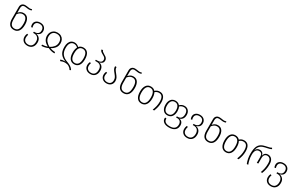

<svg xmlns="http://www.w3.org/2000/svg" viewBox="331 -2927 8220 5315"><g transform="rotate(30 4441.5 -269.5)"><path d="M496 -270Q496 -133 443.5 -61Q391 11 294 11Q197 11 148 -51Q99 -113 99 -233V-606Q99 -669 135 -705.5Q171 -742 234 -742Q264 -742 289.5 -738Q315 -734 319 -733Q354 -726 378 -726Q414 -726 450 -739L458 -704Q418 -688 378 -688Q357 -688 337 -691Q317 -694 310 -695Q266 -703 237 -703Q190 -703 167.5 -677Q145 -651 145 -603V-451Q178 -490 216.5 -511Q255 -532 306 -532Q399 -532 447.5 -462Q496 -392 496 -270ZM446 -270Q446 -492 300 -492Q252 -492 215 -470Q178 -448 145 -405V-239Q145 -132 181.5 -80.5Q218 -29 294 -29Q371 -29 408.5 -87.5Q446 -146 446 -270Z M1043 -14Q1043 85 989 144Q935 203 841 203Q750 203 698.5 153Q647 103 647 23Q647 -31 671 -83L710 -72Q693 -24 693 23Q693 89 732.5 126.5Q772 164 841 164Q916 164 955.5 116Q995 68 995 -16Q995 -94 953 -140Q911 -186 839 -186H801L805 -226H836Q895 -226 934.5 -259.5Q974 -293 974 -360Q974 -421 939.5 -457Q905 -493 837 -493Q773 -493 738 -461Q703 -429 703 -375Q703 -340 716 -305L675 -295Q656 -335 656 -378Q656 -447 706 -489.5Q756 -532 837 -532Q922 -532 971.5 -485Q1021 -438 1021 -362Q1021 -295 983.5 -257Q946 -219 890 -208Q953 -199 998 -150.5Q1043 -102 1043 -14Z M1389 -532Q1457 -532 1506 -503.5Q1555 -475 1580 -426Q1605 -377 1605 -315Q1605 -225 1556 -162.5Q1507 -100 1431 -61Q1470 -45 1514 -37Q1558 -29 1593 -29L1598 11Q1486 11 1388 -38Q1344 -16 1286.5 -2.5Q1229 11 1180 11V-29Q1216 -29 1261 -37Q1306 -45 1344 -61Q1172 -150 1172 -313Q1172 -374 1198 -424Q1224 -474 1273 -503Q1322 -532 1389 -532ZM1388 -76Q1462 -115 1509.5 -174Q1557 -233 1557 -315Q1557 -397 1513 -444.5Q1469 -492 1389 -492Q1309 -492 1264.5 -444Q1220 -396 1220 -313Q1220 -232 1267.5 -173.5Q1315 -115 1388 -76Z M2021 -264Q2021 -373 2058 -441Q2006 -492 1938 -492Q1872 -492 1831 -439.5Q1790 -387 1790 -274Q1791 -148 1850.5 -74.5Q1910 -1 2029 39Q2097 63 2146 95.5Q2195 128 2227 182L2190 202Q2160 149 2107 117Q2054 85 1988 85Q1948 85 1909 94Q1870 103 1838 118L1823 77Q1882 55 1947 55Q1959 55 1983 57Q1867 17 1805.5 -60.5Q1744 -138 1744 -281Q1744 -363 1768.5 -419.5Q1793 -476 1836 -504Q1879 -532 1933 -532Q1974 -532 2011 -516Q2048 -500 2077 -470Q2127 -532 2217 -532Q2312 -532 2362 -464.5Q2412 -397 2412 -266Q2412 -138 2361 -69Q2310 0 2216 0Q2122 0 2071.5 -69.5Q2021 -139 2021 -264ZM2069 -264Q2069 -154 2106.5 -97Q2144 -40 2216 -40Q2288 -40 2326 -97Q2364 -154 2364 -266Q2364 -381 2327 -436.5Q2290 -492 2217 -492Q2069 -492 2069 -264Z M2937 -206Q2937 -107 2884 -48Q2831 11 2740 11Q2649 11 2596.5 -38.5Q2544 -88 2544 -168Q2544 -220 2568 -271L2607 -260Q2590 -214 2590 -169Q2590 -103 2630.5 -65.5Q2671 -28 2740 -28Q2813 -28 2850.5 -75Q2888 -122 2888 -208Q2888 -286 2848 -329.5Q2808 -373 2732 -373H2675L2679 -411H2741Q2797 -411 2833 -438.5Q2869 -466 2869 -514Q2869 -543 2855.5 -564.5Q2842 -586 2822 -599.5Q2802 -613 2768 -632Q2722 -657 2698 -678.5Q2674 -700 2671 -735L2717 -741Q2720 -716 2740 -698.5Q2760 -681 2802 -657Q2838 -637 2860.5 -620.5Q2883 -604 2899 -578Q2915 -552 2915 -517Q2915 -462 2879.5 -431.5Q2844 -401 2792 -392Q2855 -386 2896 -337.5Q2937 -289 2937 -206Z M3352 -363Q3397 -310 3420 -267.5Q3443 -225 3443 -166Q3443 -86 3391 -37.5Q3339 11 3255 11Q3169 11 3118.5 -37.5Q3068 -86 3068 -162Q3068 -214 3091 -263L3130 -252Q3114 -210 3114 -162Q3114 -100 3152 -64Q3190 -28 3255 -28Q3322 -28 3358 -65.5Q3394 -103 3394 -167Q3394 -220 3373.5 -257Q3353 -294 3312 -343Q3270 -392 3249 -430Q3228 -468 3228 -522H3274Q3274 -478 3293 -444.5Q3312 -411 3352 -363Z M4005 -270Q4005 -133 3952.5 -61Q3900 11 3803 11Q3706 11 3657 -51Q3608 -113 3608 -233V-606Q3608 -669 3644 -705.5Q3680 -742 3743 -742Q3773 -742 3798.5 -738Q3824 -734 3828 -733Q3863 -726 3887 -726Q3923 -726 3959 -739L3967 -704Q3927 -688 3887 -688Q3866 -688 3846 -691Q3826 -694 3819 -695Q3775 -703 3746 -703Q3699 -703 3676.5 -677Q3654 -651 3654 -603V-451Q3687 -490 3725.5 -511Q3764 -532 3815 -532Q3908 -532 3956.5 -462Q4005 -392 4005 -270ZM3955 -270Q3955 -492 3809 -492Q3761 -492 3724 -470Q3687 -448 3654 -405V-239Q3654 -132 3690.5 -80.5Q3727 -29 3803 -29Q3880 -29 3917.5 -87.5Q3955 -146 3955 -270Z M4839 -285Q4839 -204 4822.5 -136.5Q4806 -69 4778 0H4732Q4761 -76 4776.5 -143Q4792 -210 4792 -285Q4792 -392 4757 -442Q4722 -492 4652 -492Q4582 -492 4530 -442Q4568 -375 4568 -263Q4568 -133 4516.5 -61Q4465 11 4372 11Q4277 11 4226.5 -60.5Q4176 -132 4176 -260Q4176 -389 4227.5 -460.5Q4279 -532 4373 -532Q4460 -532 4510 -473Q4569 -532 4655 -532Q4745 -532 4792 -468.5Q4839 -405 4839 -285ZM4520 -263Q4520 -492 4373 -492Q4300 -492 4262 -433.5Q4224 -375 4224 -260Q4224 -147 4261.5 -88Q4299 -29 4372 -29Q4444 -29 4482 -88Q4520 -147 4520 -263Z M5615 -4Q5615 95 5548.5 149Q5482 203 5365 203Q5255 203 5195.5 158.5Q5136 114 5136 42Q5136 26 5140 16L5184 23Q5183 28 5183 40Q5183 99 5230 131.5Q5277 164 5365 164Q5566 164 5566 -4Q5566 -64 5534 -100.5Q5502 -137 5437 -137H5399L5404 -175H5442Q5500 -175 5537 -217.5Q5574 -260 5574 -341Q5574 -413 5540 -453Q5506 -493 5447 -493Q5407 -493 5376 -479.5Q5345 -466 5318 -439Q5348 -382 5348 -302Q5348 -197 5298.5 -131.5Q5249 -66 5157 -66Q5065 -66 5016.5 -130.5Q4968 -195 4968 -300Q4968 -403 5017.5 -467.5Q5067 -532 5158 -532Q5249 -532 5300 -468Q5359 -532 5449 -532Q5526 -532 5574 -479.5Q5622 -427 5622 -342Q5622 -261 5584.5 -213Q5547 -165 5491 -156Q5552 -147 5583.5 -107Q5615 -67 5615 -4ZM5301 -302Q5301 -391 5265 -442.5Q5229 -494 5158 -494Q5088 -494 5051.5 -442.5Q5015 -391 5015 -300Q5015 -209 5050.5 -157Q5086 -105 5157 -105Q5229 -105 5265 -157Q5301 -209 5301 -302Z M6147 -14Q6147 85 6093 144Q6039 203 5945 203Q5854 203 5802.5 153Q5751 103 5751 23Q5751 -31 5775 -83L5814 -72Q5797 -24 5797 23Q5797 89 5836.5 126.5Q5876 164 5945 164Q6020 164 6059.5 116Q6099 68 6099 -16Q6099 -94 6057 -140Q6015 -186 5943 -186H5905L5909 -226H5940Q5999 -226 6038.5 -259.5Q6078 -293 6078 -360Q6078 -421 6043.5 -457Q6009 -493 5941 -493Q5877 -493 5842 -461Q5807 -429 5807 -375Q5807 -340 5820 -305L5779 -295Q5760 -335 5760 -378Q5760 -447 5810 -489.5Q5860 -532 5941 -532Q6026 -532 6075.5 -485Q6125 -438 6125 -362Q6125 -295 6087.5 -257Q6050 -219 5994 -208Q6057 -199 6102 -150.5Q6147 -102 6147 -14Z M6705 -270Q6705 -133 6652.5 -61Q6600 11 6503 11Q6406 11 6357 -51Q6308 -113 6308 -233V-606Q6308 -669 6344 -705.5Q6380 -742 6443 -742Q6473 -742 6498.5 -738Q6524 -734 6528 -733Q6563 -726 6587 -726Q6623 -726 6659 -739L6667 -704Q6627 -688 6587 -688Q6566 -688 6546 -691Q6526 -694 6519 -695Q6475 -703 6446 -703Q6399 -703 6376.5 -677Q6354 -651 6354 -603V-451Q6387 -490 6425.5 -511Q6464 -532 6515 -532Q6608 -532 6656.5 -462Q6705 -392 6705 -270ZM6655 -270Q6655 -492 6509 -492Q6461 -492 6424 -470Q6387 -448 6354 -405V-239Q6354 -132 6390.5 -80.5Q6427 -29 6503 -29Q6580 -29 6617.5 -87.5Q6655 -146 6655 -270Z M7539 -285Q7539 -204 7522.5 -136.5Q7506 -69 7478 0H7432Q7461 -76 7476.5 -143Q7492 -210 7492 -285Q7492 -392 7457 -442Q7422 -492 7352 -492Q7282 -492 7230 -442Q7268 -375 7268 -263Q7268 -133 7216.5 -61Q7165 11 7072 11Q6977 11 6926.5 -60.5Q6876 -132 6876 -260Q6876 -389 6927.5 -460.5Q6979 -532 7073 -532Q7160 -532 7210 -473Q7269 -532 7355 -532Q7445 -532 7492 -468.5Q7539 -405 7539 -285ZM7220 -263Q7220 -492 7073 -492Q7000 -492 6962 -433.5Q6924 -375 6924 -260Q6924 -147 6961.5 -88Q6999 -29 7072 -29Q7144 -29 7182 -88Q7220 -147 7220 -263Z M7683 -303Q7683 -454 7723 -541Q7763 -628 7868 -667Q7898 -678 7933 -685.5Q7968 -693 7977 -695Q8028 -705 8060.5 -714.5Q8093 -724 8119 -741L8140 -706Q8110 -688 8077 -678.5Q8044 -669 7994 -659Q7986 -657 7949 -649.5Q7912 -642 7879 -629Q7816 -605 7778 -556.5Q7740 -508 7726 -419Q7745 -475 7778.5 -498.5Q7812 -522 7860 -522Q7914 -522 7946.5 -491Q7979 -460 7987 -403Q7995 -460 8030.5 -491Q8066 -522 8123 -522Q8196 -522 8243.5 -468Q8291 -414 8291 -303Q8291 -212 8275 -138.5Q8259 -65 8233 0H8187Q8215 -75 8229.5 -146.5Q8244 -218 8244 -303Q8244 -400 8208.5 -441.5Q8173 -483 8119 -483Q8069 -483 8039 -450Q8009 -417 8009 -348V-171L7964 -165V-350Q7964 -483 7858 -483Q7795 -483 7762 -433.5Q7729 -384 7729 -287Q7729 -211 7743 -141.5Q7757 -72 7785 0H7739Q7683 -138 7683 -303Z M8821 -14Q8821 85 8767 144Q8713 203 8619 203Q8528 203 8476.5 153Q8425 103 8425 23Q8425 -31 8449 -83L8488 -72Q8471 -24 8471 23Q8471 89 8510.5 126.5Q8550 164 8619 164Q8694 164 8733.5 116Q8773 68 8773 -16Q8773 -94 8731 -140Q8689 -186 8617 -186H8579L8583 -226H8614Q8673 -226 8712.5 -259.5Q8752 -293 8752 -360Q8752 -421 8717.5 -457Q8683 -493 8615 -493Q8551 -493 8516 -461Q8481 -429 8481 -375Q8481 -340 8494 -305L8453 -295Q8434 -335 8434 -378Q8434 -447 8484 -489.5Q8534 -532 8615 -532Q8700 -532 8749.5 -485Q8799 -438 8799 -362Q8799 -295 8761.5 -257Q8724 -219 8668 -208Q8731 -199 8776 -150.5Q8821 -102 8821 -14Z"/></g></svg>

Font: FiraGO ExtraLight
Style: Regular
Weight: 200
Designer: bBox Type
Foundry: bBox Type GmbH
Version: Version 1.001